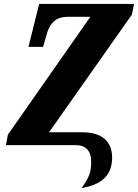

<svg xmlns="http://www.w3.org/2000/svg" viewBox="-20 -734 698 971"><path d="M393 217C501 199 547 147 547 63C547 -20 495 -65 396 -65H228L647 -660L658 -714H178L124 -497H198L216 -560C235 -628 273 -649 322 -649H437L20 -53L10 0H363C414 0 441 29 441 82C441 137 434 157 393 217Z"/></svg>

Font: Noto Serif ExtraCondensed Black
Style: Italic
Weight: 900
Width: 2
Italic angle: -12°
Designer: Monotype Design Team
Foundry: Monotype Imaging Inc.
Version: Version 2.014